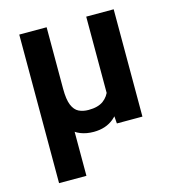

<svg xmlns="http://www.w3.org/2000/svg" viewBox="-109 -619 829 913"><g transform="rotate(-15 306.0 -162.5)"><path d="M398.8 -528.3H534V0H408.2L398.8 -122.1ZM416.1 -245.6 470.6 -246.6Q470.6 -172.9 451.2 -114.7Q431.7 -56.6 392.2 -23.2Q352.7 10.3 292.3 10.3Q256.9 10.3 228.3 -0.9Q199.7 -12 178.5 -35.7Q157.3 -59.4 143.9 -96.7L130.6 -225.2H203.9Q203.9 -172.4 215.5 -144.6Q227.1 -116.8 247.7 -106.8Q268.3 -96.8 295.1 -96.8Q342.1 -96.8 368.4 -116.1Q394.7 -135.4 405.4 -169.1Q416.1 -202.8 416.1 -245.6ZM69.2 -528.3H203.9V203.1H69.2Z"/></g></svg>

Font: Vazirmatn
Style: Regular
Weight: 400
Designer: Saber Rastikerdar
Foundry: Saber Rastikerdar
Version: Version 33.003;September 2, 2022;FontCreator 14.0.0.2862 64-